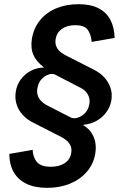

<svg xmlns="http://www.w3.org/2000/svg" viewBox="-20 -758 604 925"><path d="M207 147Q147.5 147 106.9 127.2Q66.4 107.4 45.7 70.6Q24.9 33.7 24.9 -16.6L137.2 -36.1Q139.2 2 158.9 23.7Q178.7 45.4 224.6 45.4Q264.6 45.4 291.3 28.3Q317.9 11.2 323.2 -21Q326.7 -43 318.8 -58.3Q311 -73.7 296.4 -84.7Q281.7 -95.7 263.7 -104L142.1 -166Q110.8 -181.2 89.6 -204.3Q68.4 -227.5 59.6 -256.6Q50.8 -285.6 56.2 -317.4Q61.5 -350.1 80.3 -375.5Q99.1 -400.9 127.4 -416.3Q155.8 -431.6 189.5 -432.6L190.9 -434.1Q155.3 -460.9 140.9 -493.7Q126.5 -526.4 133.8 -571.8Q142.6 -623.5 172.9 -660.6Q203.1 -697.8 250.7 -717.8Q298.3 -737.8 357.9 -737.8Q416.5 -737.8 454.3 -718.5Q492.2 -699.2 511.5 -663.1Q530.8 -627 532.2 -575.2L421.9 -556.2Q418 -595.2 401.4 -616Q384.8 -636.7 342.8 -636.7Q303.2 -636.7 278.3 -618.9Q253.4 -601.1 248 -569.8Q244.6 -547.4 252.7 -531.2Q260.7 -515.1 276.4 -503.9Q292 -492.7 311 -483.9L432.1 -422.4Q463.4 -406.7 483.6 -384Q503.9 -361.3 512.7 -333.5Q521.5 -305.7 516.6 -274.9Q511.2 -242.7 491.9 -216.8Q472.7 -190.9 444.3 -175.3Q416 -159.7 382.8 -157.2L381.3 -154.8Q407.7 -138.7 421.6 -116.7Q435.5 -94.7 439.5 -69.8Q443.4 -44.9 439 -18.1Q430.7 31.7 398.7 69.1Q366.7 106.4 317.4 126.7Q268.1 147 207 147ZM321.3 -191.9Q333.5 -185.5 352.1 -190.4Q370.6 -195.3 387.5 -211.2Q404.3 -227.1 409.7 -252.4Q413.6 -269.5 409.9 -285.4Q406.2 -301.3 394.5 -314.9Q382.8 -328.6 361.3 -338.4L246.6 -397.9Q234.4 -404.8 216.3 -399.7Q198.2 -394.5 182.4 -378.9Q166.5 -363.3 161.1 -337.4Q156.7 -319.3 160.6 -302.7Q164.6 -286.1 177.2 -272.5Q189.9 -258.8 210.4 -248.5Z"/></svg>

Font: Inter 16pt SemiBold
Style: Italic
Weight: 600
Italic angle: -9.3988°
Version: Version 4.001;git-66647c0bb